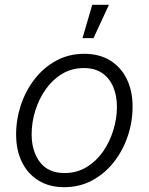

<svg xmlns="http://www.w3.org/2000/svg" viewBox="-20 -777 627 809"><path d="M250.5 11.7Q188 11.7 142.6 -16.1Q97.2 -43.9 72.5 -94Q47.9 -144 47.9 -210.4Q47.9 -273.9 68.1 -334.7Q88.4 -395.5 126.2 -444.1Q164.1 -492.7 217 -521.5Q270 -550.3 335.4 -550.3Q397.9 -550.3 443.6 -522.5Q489.3 -494.6 513.9 -444.6Q538.6 -394.5 538.6 -328.1Q538.6 -263.7 518.1 -202.9Q497.6 -142.1 459.5 -93.8Q421.4 -45.4 368.4 -16.8Q315.4 11.7 250.5 11.7ZM252 -47.9Q303.7 -47.9 344.7 -72.8Q385.7 -97.7 414.1 -138.4Q442.4 -179.2 457.5 -228.5Q472.7 -277.8 472.7 -326.7Q472.7 -374 457 -410.9Q441.4 -447.8 410.6 -469Q379.9 -490.2 333.5 -490.2Q282.7 -490.2 242.2 -466.1Q201.7 -441.9 172.9 -401.1Q144 -360.4 128.7 -310.8Q113.3 -261.2 113.3 -210.9Q113.3 -140.1 148.2 -94Q183.1 -47.9 252 -47.9ZM327.6 -616.2 368.7 -756.8H439L374 -616.2Z"/></svg>

Font: Inter 16pt Light
Style: Italic
Weight: 300
Italic angle: -9.3988°
Version: Version 4.001;git-66647c0bb